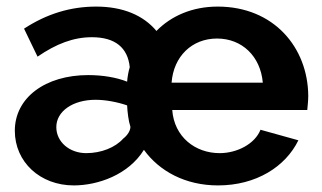

<svg xmlns="http://www.w3.org/2000/svg" viewBox="-20 -553 977 583"><path d="M25 -156C25 -61 102 10 204 10C277 10 370 -22 417 -98C464 -33 543 10 642 10C758 10 847 -47 886 -127L771 -159C754 -116 700 -88 647 -88C573 -88 509 -137 503 -219H913C914 -230 916 -248 916 -262C915 -408 812 -533 641 -533C563 -533 499 -504 455 -459C416 -506 354 -533 272 -533C194 -533 122 -511 53 -466L94 -381C151 -420 203 -440 259 -440C330 -440 368 -408 374 -349C370 -336 367 -319 366 -305C334 -318 291 -325 248 -325C117 -325 25 -256 25 -156ZM778 -302H501C507 -382 563 -436 639 -436C715 -436 771 -382 778 -302ZM354 -132C330 -105 287 -88 242 -88C191 -88 151 -122 151 -167C151 -215 201 -250 270 -250C301 -250 337 -243 366 -233C367 -213 370 -186 376 -168C376 -156 367 -142 354 -132Z"/></svg>

Font: FIGSv2-sans-serif
Style: Bold
Weight: 700
Designer: Matt McInerney, Pablo Impallari, Rodrigo Fuenzalida,Mirko Velimirovic
Foundry: Matt McInerney, Pablo Impallari, Rodrigo Fuenzalida
Version: Version 4.021;hotconv 1.0.109;makeotfexe 2.5.65596